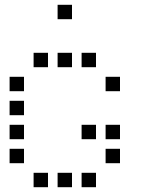

<svg xmlns="http://www.w3.org/2000/svg" viewBox="-20 -800 640 800"><path d="M221 -780Q220 -780 220 -780Q220 -780 220 -779V-721Q220 -720 220 -720Q220 -720 221 -720H279Q280 -720 280 -720Q280 -720 280 -721V-779Q280 -780 280 -780Q280 -780 279 -780ZM121 -580Q120 -580 120 -580Q120 -580 120 -579V-521Q120 -520 120 -520Q120 -520 121 -520H179Q180 -520 180 -520Q180 -520 180 -521V-579Q180 -580 180 -580Q180 -580 179 -580ZM221 -580Q220 -580 220 -580Q220 -580 220 -579V-521Q220 -520 220 -520Q220 -520 221 -520H279Q280 -520 280 -520Q280 -520 280 -521V-579Q280 -580 280 -580Q280 -580 279 -580ZM321 -580Q320 -580 320 -580Q320 -580 320 -579V-521Q320 -520 320 -520Q320 -520 321 -520H379Q380 -520 380 -520Q380 -520 380 -521V-579Q380 -580 380 -580Q380 -580 379 -580ZM21 -480Q20 -480 20 -480Q20 -480 20 -479V-421Q20 -420 20 -420Q20 -420 21 -420H79Q80 -420 80 -420Q80 -420 80 -421V-479Q80 -480 80 -480Q80 -480 79 -480ZM421 -480Q420 -480 420 -480Q420 -480 420 -479V-421Q420 -420 420 -420Q420 -420 421 -420H479Q480 -420 480 -420Q480 -420 480 -421V-479Q480 -480 480 -480Q480 -480 479 -480ZM21 -380Q20 -380 20 -380Q20 -380 20 -379V-321Q20 -320 20 -320Q20 -320 21 -320H79Q80 -320 80 -320Q80 -320 80 -321V-379Q80 -380 80 -380Q80 -380 79 -380ZM21 -280Q20 -280 20 -280Q20 -280 20 -279V-221Q20 -220 20 -220Q20 -220 21 -220H79Q80 -220 80 -220Q80 -220 80 -221V-279Q80 -280 80 -280Q80 -280 79 -280ZM321 -280Q320 -280 320 -280Q320 -280 320 -279V-221Q320 -220 320 -220Q320 -220 321 -220H379Q380 -220 380 -220Q380 -220 380 -221V-279Q380 -280 380 -280Q380 -280 379 -280ZM421 -280Q420 -280 420 -280Q420 -280 420 -279V-221Q420 -220 420 -220Q420 -220 421 -220H479Q480 -220 480 -220Q480 -220 480 -221V-279Q480 -280 480 -280Q480 -280 479 -280ZM21 -180Q20 -180 20 -180Q20 -180 20 -179V-121Q20 -120 20 -120Q20 -120 21 -120H79Q80 -120 80 -120Q80 -120 80 -121V-179Q80 -180 80 -180Q80 -180 79 -180ZM421 -180Q420 -180 420 -180Q420 -180 420 -179V-121Q420 -120 420 -120Q420 -120 421 -120H479Q480 -120 480 -120Q480 -120 480 -121V-179Q480 -180 480 -180Q480 -180 479 -180ZM121 -80Q120 -80 120 -80Q120 -80 120 -79V-21Q120 -20 120 -20Q120 -20 121 -20H179Q180 -20 180 -20Q180 -20 180 -21V-79Q180 -80 180 -80Q180 -80 179 -80ZM221 -80Q220 -80 220 -80Q220 -80 220 -79V-21Q220 -20 220 -20Q220 -20 221 -20H279Q280 -20 280 -20Q280 -20 280 -21V-79Q280 -80 280 -80Q280 -80 279 -80ZM321 -80Q320 -80 320 -80Q320 -80 320 -79V-21Q320 -20 320 -20Q320 -20 321 -20H379Q380 -20 380 -20Q380 -20 380 -21V-79Q380 -80 380 -80Q380 -80 379 -80Z"/></svg>

Font: Doto Medium
Style: Regular
Weight: 500
Monospace: yes
Version: Version 1.000